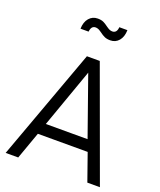

<svg xmlns="http://www.w3.org/2000/svg" viewBox="-175 -1098 1003 1206"><g transform="rotate(20 326.0 -495.5)"><path d="M283 -745H369L641 0H557L493 -182H160L95 0H11ZM465 -257 326 -651 186 -257ZM315 -916Q313 -917 304.5 -923Q296 -929 288 -931.5Q280 -934 273 -934Q244 -934 240 -894H186Q187 -939 209.5 -965Q232 -991 267 -991Q290 -991 305 -984Q320 -977 337 -964Q339 -963 347.5 -957Q356 -951 364 -948.5Q372 -946 379 -946Q409 -946 412 -986H466Q465 -941 443 -915Q421 -889 386 -889Q363 -889 347.5 -896Q332 -903 315 -916Z"/></g></svg>

Font: Eudoxus Sans
Style: Regular
Weight: 400
Designer: Stijn de Vries
Foundry: tokotype
Version: Version 2.005